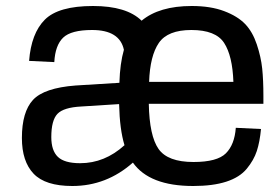

<svg xmlns="http://www.w3.org/2000/svg" viewBox="-20 -606 934 640"><path d="M624 14Q690 14 734.5 -0.5Q779 -15 802.5 -43.5Q826 -72 836 -102.5Q846 -133 850 -176L766 -180Q762 -124 733 -95Q704 -66 625 -66Q539 -66 508.5 -109.5Q478 -153 476 -260H858V-286Q858 -339 854 -377.5Q850 -416 836 -458Q822 -500 797 -526Q772 -552 727 -569Q682 -586 619 -586Q511 -586 452 -537Q402 -586 290 -586Q175 -586 129.5 -540.5Q84 -495 77 -403L161 -399Q164 -455 190.5 -480.5Q217 -506 287 -506Q379 -506 393 -440Q380 -395 378 -330L232 -321Q127 -313 90 -273Q53 -233 53 -146Q53 -68 92 -27Q131 14 221 14Q335 14 423 -64Q478 14 624 14ZM618 -506Q699 -506 727 -463Q755 -420 758 -333H477Q480 -420 509.5 -463Q539 -506 618 -506ZM247 -62Q195 -62 173 -83Q151 -104 151 -149Q151 -205 171.5 -226.5Q192 -248 251 -251L377 -259Q379 -174 395 -122Q329 -62 247 -62Z"/></svg>

Font: Glegoo
Style: Bold
Weight: 700
Version: Version 2.0.1; ttfautohint (v0.9) -r 48 -G 60